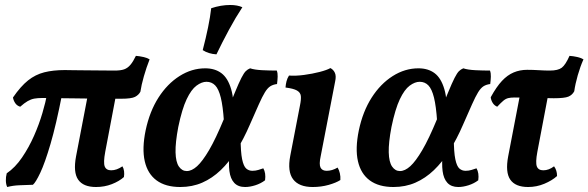

<svg xmlns="http://www.w3.org/2000/svg" viewBox="-20 -741 2360 770"><path d="M61 -313Q48 -317 41 -327.5Q34 -338 32 -350Q63 -395 92.5 -418.5Q122 -442 157.5 -451Q193 -460 240 -460Q252 -460 273 -459.5Q294 -459 321 -459Q348 -459 378.5 -458.5Q409 -458 440 -458Q464 -458 478 -463Q492 -468 503 -481Q514 -494 525 -517Q539 -516 554.5 -512.5Q570 -509 580 -503Q567 -470 557 -435Q547 -400 543 -373Q536 -360 521.5 -352.5Q507 -345 465 -345Q361 -345 280 -346.5Q199 -348 150 -348Q131 -348 117.5 -345.5Q104 -343 91 -335.5Q78 -328 61 -313ZM9 9Q4 -1 3.5 -16Q3 -31 7 -46Q41 -69 68.5 -109.5Q96 -150 116.5 -196.5Q137 -243 150 -287.5Q163 -332 169 -364L229 -363Q205 -240 182.5 -163.5Q160 -87 141.5 -48Q123 -9 112 0Q82 1 57 2Q32 3 9 9ZM365 9Q314 9 293.5 -20.5Q273 -50 285 -114L334 -369H447L402 -132Q394 -89 400 -73.5Q406 -58 426 -58Q448 -58 471 -74Q476 -66 477.5 -54.5Q479 -43 477 -31Q458 -14 428.5 -2.5Q399 9 365 9Z M703 9Q644 9 608 -17.5Q572 -44 560.5 -94.5Q549 -145 564 -218Q580 -294 615.5 -349.5Q651 -405 700 -436Q749 -467 803 -467Q842 -467 868 -447.5Q894 -428 907 -383.5Q920 -339 918 -262L878 -255Q874 -315 865.5 -349.5Q857 -384 843 -398.5Q829 -413 808 -413Q789 -413 768 -397.5Q747 -382 728.5 -343Q710 -304 695 -232Q683 -169 684 -130Q685 -91 697.5 -73Q710 -55 729 -55Q749 -55 770.5 -74.5Q792 -94 818.5 -139Q845 -184 878 -264Q906 -331 922 -370Q938 -409 948 -428.5Q958 -448 965.5 -455.5Q973 -463 983 -467Q1001 -461 1031.5 -459.5Q1062 -458 1090 -458Q1094 -448 1093.5 -433.5Q1093 -419 1091 -404Q1075 -402 1064 -395Q1053 -388 1042.5 -371Q1032 -354 1018 -322.5Q1004 -291 982 -241Q957 -183 928 -137Q899 -91 865 -58.5Q831 -26 791 -8.5Q751 9 703 9ZM963 9Q935 9 919.5 -7.5Q904 -24 900 -55Q896 -86 901 -129L945 -189Q945 -131 951 -102.5Q957 -74 967.5 -65Q978 -56 992 -56Q1005 -56 1016 -59.5Q1027 -63 1036 -66Q1047 -47 1043 -18Q1026 -5 1004 2Q982 9 963 9ZM848 -523Q816 -525 793 -540Q806 -590 814.5 -631.5Q823 -673 827 -708Q866 -721 903 -721Q932 -721 952 -712Q925 -671 898 -621Q871 -571 848 -523Z M1234 9Q1179 9 1155.5 -22Q1132 -53 1144 -116L1183 -318Q1188 -342 1186.5 -356Q1185 -370 1171 -378Q1157 -386 1125 -390Q1126 -403 1129 -415Q1132 -427 1139 -438Q1166 -436 1199.5 -440.5Q1233 -445 1262 -452.5Q1291 -460 1305 -468Q1317 -462 1323 -449Q1329 -436 1324 -414L1266 -114Q1259 -82 1265.5 -69Q1272 -56 1290 -56Q1312 -56 1334 -69Q1340 -59 1343 -46Q1346 -33 1345 -19Q1328 -8 1298 0.5Q1268 9 1234 9Z M1558 9Q1499 9 1463 -17.5Q1427 -44 1415.5 -94.5Q1404 -145 1419 -218Q1435 -294 1470.5 -349.5Q1506 -405 1555 -436Q1604 -467 1658 -467Q1697 -467 1723 -447.5Q1749 -428 1762 -383.5Q1775 -339 1773 -262L1733 -255Q1729 -315 1720.5 -349.5Q1712 -384 1698 -398.5Q1684 -413 1663 -413Q1644 -413 1623 -397.5Q1602 -382 1583.5 -343Q1565 -304 1550 -232Q1538 -169 1539 -130Q1540 -91 1552.5 -73Q1565 -55 1584 -55Q1604 -55 1625.5 -74.5Q1647 -94 1673.5 -139Q1700 -184 1733 -264Q1761 -331 1777 -370Q1793 -409 1803 -428.5Q1813 -448 1820.5 -455.5Q1828 -463 1838 -467Q1856 -461 1886.5 -459.5Q1917 -458 1945 -458Q1949 -448 1948.5 -433.5Q1948 -419 1946 -404Q1930 -402 1919 -395Q1908 -388 1897.5 -371Q1887 -354 1873 -322.5Q1859 -291 1837 -241Q1812 -183 1783 -137Q1754 -91 1720 -58.5Q1686 -26 1646 -8.5Q1606 9 1558 9ZM1818 9Q1790 9 1774.5 -7.5Q1759 -24 1755 -55Q1751 -86 1756 -129L1800 -189Q1800 -131 1806 -102.5Q1812 -74 1822.5 -65Q1833 -56 1847 -56Q1860 -56 1871 -59.5Q1882 -63 1891 -66Q1902 -47 1898 -18Q1881 -5 1859 2Q1837 9 1818 9Z M1974 -313Q1962 -318 1955.5 -329Q1949 -340 1948 -351Q1971 -393 1993 -416.5Q2015 -440 2040 -450.5Q2065 -461 2094 -461Q2117 -461 2141 -459.5Q2165 -458 2185 -458Q2218 -458 2233 -469.5Q2248 -481 2264 -517Q2279 -516 2294.5 -512.5Q2310 -509 2320 -503Q2307 -474 2297 -439Q2287 -404 2283 -375Q2275 -360 2259.5 -353.5Q2244 -347 2201 -347Q2177 -347 2148 -348Q2119 -349 2092 -349.5Q2065 -350 2044 -350Q2028 -350 2018 -347.5Q2008 -345 1998.5 -337Q1989 -329 1974 -313ZM2098 9Q2047 9 2026.5 -20.5Q2006 -50 2018 -114L2067 -369H2180L2135 -132Q2127 -89 2133 -73.5Q2139 -58 2159 -58Q2181 -58 2202 -74Q2214 -58 2214 -35Q2194 -17 2163 -4Q2132 9 2098 9Z"/></svg>

Font: Vollkorn SemiBold
Style: Italic
Weight: 600
Italic angle: -11°
Designer: Friedrich Althausen
Foundry: Friedrich Althausen
Version: Version 5.000